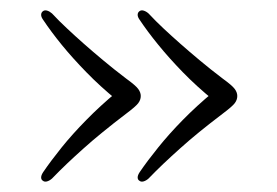

<svg xmlns="http://www.w3.org/2000/svg" viewBox="-20 -419 536 371"><path d="M438.5 -233.5Q438.5 -226 433.5 -219.5Q428.5 -213 410.5 -199.5Q385.5 -180.5 365.2 -164Q345 -147.5 328 -132.2Q311 -117 296 -102.8Q281 -88.5 267 -74Q262.5 -70 257.5 -68.5Q252.5 -67 249 -70Q246 -72 246 -76.2Q246 -80.5 250 -86.5Q265 -108.5 285.8 -134.2Q306.5 -160 333.2 -187.2Q360 -214.5 392.5 -241.5V-225.5Q360 -252 333.2 -279.5Q306.5 -307 285.8 -332.5Q265 -358 250 -380.5Q246 -386 246 -390.2Q246 -394.5 249 -397Q252.5 -400 257.5 -398.5Q262.5 -397 267 -393Q281 -378 296.2 -363.8Q311.5 -349.5 328.5 -334.5Q345.5 -319.5 365.5 -302.8Q385.5 -286 410.5 -267Q428.5 -254 433.5 -247.2Q438.5 -240.5 438.5 -233.5ZM252 -233.5Q252 -226 247 -219.5Q242 -213 224 -199.5Q199 -180.5 178.8 -164Q158.5 -147.5 141.5 -132.2Q124.5 -117 109.5 -102.8Q94.5 -88.5 80.5 -74Q76 -70 71 -68.5Q66 -67 62.5 -70Q59.5 -72 59.5 -76.2Q59.5 -80.5 63.5 -86.5Q78.5 -108.5 99.2 -134.2Q120 -160 146.8 -187.2Q173.5 -214.5 206 -241.5V-225.5Q173.5 -252 146.8 -279.5Q120 -307 99.2 -332.5Q78.5 -358 63.5 -380.5Q59.5 -386 59.5 -390.2Q59.5 -394.5 62.5 -397Q66 -400 71 -398.5Q76 -397 80.5 -393Q94.5 -378 109.8 -363.8Q125 -349.5 142 -334.5Q159 -319.5 179 -302.8Q199 -286 224 -267Q242 -254 247 -247.2Q252 -240.5 252 -233.5Z"/></svg>

Font: Fraunces ExtraLight
Style: Regular
Weight: 250
Version: Version 1.000;[b76b70a41]